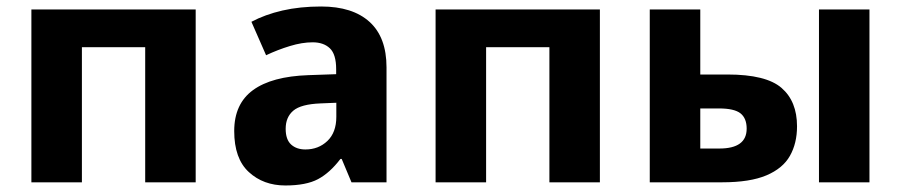

<svg xmlns="http://www.w3.org/2000/svg" viewBox="-20 -564 2787 594"><path d="M77.1 -534.7H585.4V0H429.2V-418H233.4V0H77.1Z M973.6 -543.9Q1070.8 -543.9 1123.3 -496.3Q1175.8 -448.7 1175.8 -355.5V0H1067.4L1037.1 -72.3H1033.2Q1000.5 -29.3 963.9 -9.8Q927.2 9.8 862.8 9.8Q794.9 9.8 749.8 -31.7Q704.6 -73.2 704.6 -158.7Q704.6 -242.7 762.7 -285.2Q820.8 -327.6 934.1 -331.5L1020 -334.5V-350.1Q1020 -396 1000.5 -414.6Q981 -433.1 947.3 -433.1Q914.6 -433.1 877 -421.6Q839.4 -410.2 803.2 -393.1L757.8 -496.6Q799.8 -519 854 -531.5Q908.2 -543.9 973.6 -543.9ZM1020.5 -246.1 971.7 -244.1Q911.1 -241.7 887.5 -221.7Q863.8 -201.7 863.8 -165.5Q863.8 -132.3 880.6 -116.9Q897.5 -101.6 924.8 -101.6Q965.3 -101.6 992.9 -127.9Q1020.5 -154.3 1020.5 -202.6Z M1327.6 -534.7H1835.9V0H1679.7V-418H1483.9V0H1327.6Z M2214.4 0H1990.2V-534.7H2146.5V-333.5H2230.5Q2350.1 -333.5 2397.9 -292Q2445.8 -250.5 2445.8 -173.3Q2445.8 -120.6 2423.8 -81.8Q2401.9 -43 2351.1 -21.5Q2300.3 0 2214.4 0ZM2669.9 0H2513.7V-534.7H2669.9ZM2146.5 -104.5H2205.6Q2290 -104.5 2290 -166Q2290 -198.2 2270.8 -213.4Q2251.5 -228.5 2204.6 -228.5H2146.5Z"/></svg>

Font: Lunasima
Style: Bold
Weight: 700
Designer: The DocRepair Project, Monotype Design Team
Foundry: Google
Version: Version 2.009